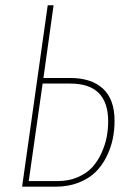

<svg xmlns="http://www.w3.org/2000/svg" viewBox="-20 -701 494 721"><path d="M243.2 -408.2Q323.7 -408.2 366.9 -367.9Q410.2 -327.6 410.2 -247.1Q410.2 -212.4 403.3 -179.2Q396.5 -146 380.1 -112.8Q363.8 -79.6 339.1 -55.2Q314.5 -30.8 275.9 -15.4Q237.3 0 189 0H63L159.2 -681.2H181.2L143.1 -408.2ZM195.8 -21Q238.8 -21 272.7 -35.9Q306.6 -50.8 327.4 -74Q348.1 -97.2 361.8 -127.9Q375.5 -158.7 380.9 -187.5Q386.2 -216.3 386.2 -245.1Q386.2 -387.2 244.1 -387.2H140.1L87.9 -21Z"/></svg>

Font: Fira Sans Compressed Thin
Style: Italic
Weight: 100
Width: 3
Italic angle: -8°
Designer: Carrois Corporate & Edenspiekermann AG
Foundry: Carrois Corporate GbR & Edenspiekermann AG
Version: Version 4.203;PS 004.203;hotconv 1.0.88;makeotf.lib2.5.64775